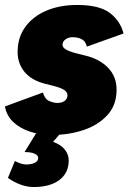

<svg xmlns="http://www.w3.org/2000/svg" viewBox="-20 -532 531 774"><path d="M190 12Q140 12 99 -2Q58 -16 32 -41.5Q6 -67 0 -103L153 -159Q161 -132 179 -124.5Q197 -117 212 -117Q223 -117 232 -120.5Q241 -124 246.5 -131Q252 -138 252 -148Q252 -160 240 -168.5Q228 -177 202 -184L163 -194Q107 -208 79 -242Q51 -276 51 -322Q51 -381 82 -423.5Q113 -466 167 -489Q221 -512 291 -512Q380 -512 422.5 -480Q465 -448 478 -397L330 -344Q326 -364 311 -373Q296 -382 272 -382Q257 -382 244.5 -373.5Q232 -365 232 -351Q232 -341 245 -333Q258 -325 284 -318L324 -308Q382 -294 416 -258.5Q450 -223 450 -170Q450 -108 412.5 -67.5Q375 -27 316 -7.5Q257 12 190 12ZM115 222Q90 222 62.5 212Q35 202 12 185L40 117Q53 124 64.5 127.5Q76 131 85 131Q108 131 121 124Q134 117 134 105Q134 94 119.5 87.5Q105 81 79 81L125 6H223L194 40Q224 50 240.5 70Q257 90 257 115Q257 165 219.5 193.5Q182 222 115 222Z"/></svg>

Font: Figtree Light Black
Style: Italic
Weight: 900
Italic angle: -9.5°
Version: Version 2.000